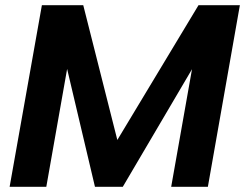

<svg xmlns="http://www.w3.org/2000/svg" viewBox="-20 -718 942 738"><path d="M17 0 141 -698H300L431 -180L743 -698H902L779 0H638L718 -452L452 0H345L238 -453L158 0Z"/></svg>

Font: Poppins SemiBold
Style: Italic
Weight: 600
Italic angle: -10°
Designer: Ninad Kale (Devanagari), Jonny Pinhorn (Latin)
Foundry: Indian Type Foundry
Version: Version 3.200;PS 1.000;hotconv 16.6.54;makeotf.lib2.5.65590